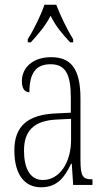

<svg xmlns="http://www.w3.org/2000/svg" viewBox="-20 -786 451 816"><path d="M98 -619V-606H111C145 -644 171 -673 195 -719C218 -673 243 -644 278 -606H291V-619C267 -657 236 -721 219 -766H169C154 -721 122 -657 98 -619ZM154 10C224 10 255 -33 282 -90H285L291 0H373V-24H371C333 -24 322 -35 322 -105V-367C322 -496 280 -543 197 -543C120 -543 73 -499 73 -441C73 -411 84 -394 105 -394C105 -476 133 -513 195 -513C258 -513 281 -471 281 -371V-307L218 -304C99 -299 41 -251 41 -147C41 -41 87 10 154 10ZM162 -21C107 -21 82 -72 82 -146C82 -227 121 -274 223 -278L282 -281V-191C282 -95 233 -21 162 -21Z"/></svg>

Font: Noto Serif Thai ExtraCondensed ExtraLight
Style: Regular
Weight: 200
Width: 2
Designer: Monotype Design Team
Foundry: Monotype Imaging Inc.
Version: Version 2.002